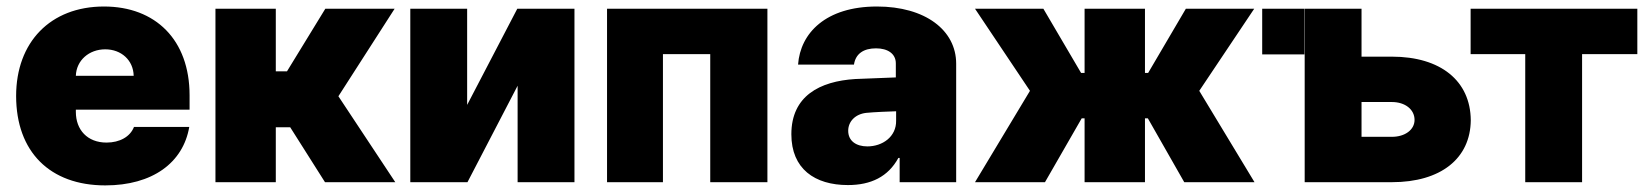

<svg xmlns="http://www.w3.org/2000/svg" viewBox="-20 -557 5048 587"><path d="M301.8 9.8C446.3 9.8 540 -59.6 558.6 -168.9H389.6C377.9 -138.7 345.7 -121.1 305.7 -121.1C247.1 -121.1 211.9 -160.2 211.9 -214.8V-221.7H559.6V-265.6C559.6 -435.5 455.1 -537.1 297.9 -537.1C133.8 -537.1 29.3 -427.7 29.3 -263.7C29.3 -92.8 132.8 9.8 301.8 9.8ZM211.9 -325.2C213.4 -372.6 252.4 -406.2 301.8 -406.2C350.6 -406.2 387.7 -373 388.7 -325.2Z M638.7 0H823.2V-168H867.2L973.6 0H1188.5L1014.6 -262.7L1186.5 -530.3H974.6L857.4 -338.9H823.2V-530.3H638.7Z M1408.2 -236.3V-530.3H1234.4V0H1409.2L1562.5 -294.9V0H1736.3V-530.3H1561.5Z M1835.9 0H2006.8V-391.6H2151.4V0H2326.2V-530.3H1835.9Z M2399.4 -146.5C2399.4 -41 2470.7 8.8 2572.3 8.8C2642.6 8.8 2695.3 -16.6 2726.6 -74.2H2730.5V0H2903.3V-362.3C2903.3 -464.8 2808.6 -537.1 2661.1 -537.1C2504.9 -537.1 2426.8 -456.1 2419.9 -359.4H2590.8C2595.7 -392.6 2620.1 -409.2 2658.2 -409.2C2694.3 -409.2 2718.8 -392.6 2718.8 -363.3V-320.3L2594.7 -315.4C2486.3 -308.6 2399.4 -263.7 2399.4 -146.5ZM2573.2 -157.2C2573.2 -185.5 2594.7 -208 2627.9 -211.9C2652.3 -214.4 2701.2 -216.3 2719.7 -216.8V-188.5C2720.7 -138.7 2677.7 -109.4 2631.8 -109.4C2597.7 -109.4 2573.2 -126 2573.2 -157.2Z M2960.9 0H3174.8L3287.1 -195.3H3295.9V0H3480.5V-195.3H3489.3L3600.6 0H3815.4L3646.5 -279.3L3814.5 -530.3H3605.5L3490.2 -334H3480.5V-530.3H3295.9V-334H3285.2L3169.9 -530.3H2960.9L3128.9 -279.3Z M3967.8 -530.3H3838.9V-390.6H3967.8ZM4235.4 -383.8H4142.6V-530.3H3968.8V0H4235.4C4384.8 0 4475.6 -72.3 4476.6 -189.5C4475.6 -309.6 4384.8 -383.8 4235.4 -383.8ZM4142.6 -138.7V-245.1H4235.4C4275.4 -245.1 4304.7 -222.7 4304.7 -190.4C4304.7 -160.2 4275.4 -138.7 4235.4 -138.7Z M4476.1 -391.6H4643.1V0H4816.9V-391.6H4985.8V-530.3H4476.1Z"/></svg>

Font: Pretendard Black
Style: Regular
Weight: 900
Designer: Base glyphs from Inter by Rasmus Andersson; Hangeul glyphs from Noto Sans CJK(Source Han Sans) by Jang Soo-young and Kan
Foundry: Kil Hyung-jin
Version: Version 1.309;Glyphs 3.2 (3225)